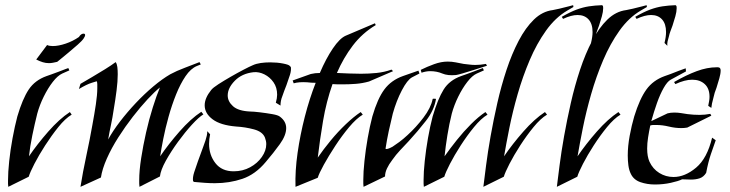

<svg xmlns="http://www.w3.org/2000/svg" viewBox="-20 -712 2821 742"><path d="M169 -468Q157 -468 145.5 -471.5Q134 -475 120 -482L162 -538Q170 -534 184 -534Q206 -534 234 -543.5Q262 -553 285 -569Q293 -582 303 -582Q309 -582 309 -576Q309 -572 303 -563Q297 -554 280.5 -539.5Q264 -525 245.5 -509.5Q227 -494 214 -483.5Q201 -473 201 -473Q192 -471 184.5 -469.5Q177 -468 169 -468ZM12 10Q11 5 11 -1.5Q11 -8 11 -15Q11 -46 15.5 -89Q20 -132 28.5 -178Q37 -224 47 -262Q67 -330 91 -366Q115 -402 160 -418Q165 -420 178.5 -424.5Q192 -429 207 -435Q222 -441 233 -445Q244 -449 244 -449L248 -440L221 -428Q203 -420 184 -395.5Q165 -371 149 -338.5Q133 -306 124 -273Q114 -233 105 -189.5Q96 -146 92 -108Q124 -155 166.5 -203.5Q209 -252 250 -279L257 -269Q232 -254 205.5 -221Q179 -188 154.5 -150Q130 -112 113 -79Q96 -46 91 -29Z M291 10Q300 -47 313.5 -109.5Q327 -172 337 -229Q345 -272 350.5 -309Q356 -346 356 -371Q356 -379 356 -386Q356 -393 354 -398Q354 -398 334.5 -392Q315 -386 285 -368L291 -388Q310 -399 335.5 -414Q361 -429 386 -444.5Q411 -460 427 -472Q432 -465 433.5 -453Q435 -441 435 -425Q435 -398 430.5 -362.5Q426 -327 419 -286Q415 -258 409 -230Q403 -202 398 -173Q416 -206 444 -242.5Q472 -279 505 -314Q538 -349 572.5 -378Q607 -407 638 -425Q662 -438 694 -450Q726 -462 751 -472L756 -463L741 -457Q717 -447 697 -417.5Q677 -388 660.5 -347Q644 -306 631.5 -261Q619 -216 611 -175.5Q603 -135 599 -108Q631 -155 674 -204Q717 -253 758 -280L766 -270Q748 -259 721.5 -230Q695 -201 668 -164Q641 -127 621 -91Q601 -55 598 -30L519 10Q518 4 518 -2.5Q518 -9 518 -16Q518 -52 525.5 -100.5Q533 -149 544.5 -200Q556 -251 570.5 -297Q585 -343 598 -374Q578 -358 550.5 -328.5Q523 -299 493.5 -261Q464 -223 437.5 -181.5Q411 -140 393 -99.5Q375 -59 370 -26Z M810 -4Q791 -4 770.5 -5.5Q750 -7 729 -9L726 -13Q724 -26 730.5 -46.5Q737 -67 745 -89Q748 -97 754 -113.5Q760 -130 766 -146.5Q772 -163 774 -169Q777 -179 779 -187Q781 -195 781 -205L792 -193Q790 -184 789 -174.5Q788 -165 788 -156Q788 -113 812.5 -81.5Q837 -50 883 -50Q918 -50 946.5 -65.5Q975 -81 992 -105.5Q1009 -130 1009 -155Q1009 -167 1004 -180Q995 -203 961.5 -212Q928 -221 893 -223Q832 -228 801.5 -251Q771 -274 771 -305Q771 -333 796 -364Q803 -373 824 -386.5Q845 -400 871 -415Q897 -430 921 -442.5Q945 -455 957 -460Q970 -466 987.5 -468.5Q1005 -471 1024 -471Q1051 -471 1074 -466.5Q1097 -462 1100 -457L1104 -453Q1106 -440 1100.5 -422.5Q1095 -405 1087 -383Q1083 -372 1078.5 -361Q1074 -350 1071 -340Q1064 -323 1064 -304L1046 -315Q1051 -333 1051 -346Q1051 -374 1037 -394Q1023 -414 1002 -424.5Q981 -435 960 -433Q915 -428 887.5 -400Q860 -372 860 -343Q860 -320 880.5 -301.5Q901 -283 947 -281Q959 -281 984 -278Q1009 -275 1032 -271Q1055 -267 1062 -261Q1086 -243 1086 -217Q1086 -189 1061.5 -155Q1037 -121 1007 -86Q967 -38 917 -21Q867 -4 810 -4Z M1122 10Q1120 -51 1130 -121Q1140 -191 1158 -261Q1176 -331 1200 -392Q1191 -392 1183 -392.5Q1175 -393 1167 -394Q1135 -396 1115 -390L1111 -401L1181 -426Q1189 -428 1198 -429Q1207 -430 1216 -430Q1240 -486 1266.5 -525Q1293 -564 1316 -574L1429 -622L1432 -615Q1380 -584 1343.5 -536Q1307 -488 1282 -430Q1305 -429 1328.5 -428Q1352 -427 1375 -427Q1405 -427 1435 -430Q1465 -433 1493 -443L1499 -437L1406 -397Q1381 -390 1355.5 -388Q1330 -386 1305 -386Q1295 -386 1285 -386Q1275 -386 1265 -387Q1241 -319 1228.5 -245Q1216 -171 1208 -103Q1230 -135 1258 -169Q1286 -203 1316.5 -232Q1347 -261 1374 -279L1382 -269Q1357 -254 1329 -220.5Q1301 -187 1275.5 -148Q1250 -109 1231.5 -75.5Q1213 -42 1208 -25Z M1742 -422Q1710 -419 1689 -428Q1668 -437 1642 -437Q1627 -437 1609 -431L1606 -442Q1630 -454 1657.5 -464Q1685 -474 1710 -474Q1726 -474 1741 -471Q1756 -468 1772 -465Q1783 -464 1794 -462.5Q1805 -461 1817 -461Q1826 -461 1836.5 -462Q1847 -463 1858 -465L1862 -458Q1862 -458 1846.5 -453Q1831 -448 1809 -441Q1787 -434 1768 -428.5Q1749 -423 1742 -422ZM1618 10Q1617 5 1617 -2Q1617 -9 1617 -17Q1617 -47 1621.5 -90Q1626 -133 1634 -178.5Q1642 -224 1652 -262Q1672 -330 1694.5 -366Q1717 -402 1762 -418Q1767 -420 1780.5 -424.5Q1794 -429 1809 -435Q1824 -441 1835 -445Q1846 -449 1846 -449L1850 -440L1823 -428Q1805 -420 1786 -395.5Q1767 -371 1751 -338.5Q1735 -306 1726 -273Q1716 -233 1709 -189.5Q1702 -146 1698 -108Q1720 -139 1746 -171.5Q1772 -204 1800.5 -232.5Q1829 -261 1856 -279L1864 -269Q1839 -254 1812 -221Q1785 -188 1760.5 -150Q1736 -112 1719 -79Q1702 -46 1697 -29ZM1385 10Q1384 5 1384 -2Q1384 -9 1384 -17Q1384 -47 1388.5 -90Q1393 -133 1401 -178.5Q1409 -224 1419 -262Q1439 -331 1465.5 -366.5Q1492 -402 1537 -418Q1547 -421 1564 -427.5Q1581 -434 1597 -439L1601 -428L1572 -413Q1554 -403 1533 -363Q1512 -323 1498 -273Q1490 -241 1482.5 -206Q1475 -171 1470 -138Q1470 -136 1473 -136Q1478 -136 1487 -140Q1496 -144 1497 -145Q1508 -152 1523.5 -163.5Q1539 -175 1555 -190Q1588 -220 1616.5 -257.5Q1645 -295 1652 -329Q1652 -331 1658.5 -330.5Q1665 -330 1665 -330Q1658 -286 1626 -245Q1594 -204 1559 -166Q1543 -149 1526.5 -131.5Q1510 -114 1496 -94Q1483 -77 1475.5 -61Q1468 -45 1468 -30Z M1848 10Q1852 -22 1858.5 -73Q1865 -124 1876 -186Q1887 -248 1902 -314Q1917 -380 1937.5 -442Q1958 -504 1984.5 -554.5Q2011 -605 2043.5 -636.5Q2076 -668 2116 -673Q2123 -674 2142 -678.5Q2161 -683 2178 -687.5Q2195 -692 2195 -692L2196 -685L2172 -671Q2126 -644 2090 -593.5Q2054 -543 2027 -479.5Q2000 -416 1980.5 -348Q1961 -280 1948.5 -217.5Q1936 -155 1928 -108Q1960 -155 2002.5 -203.5Q2045 -252 2086 -279L2094 -269Q2069 -254 2042 -221Q2015 -188 1990.5 -150Q1966 -112 1949 -79Q1932 -46 1927 -29ZM2275 -535 2264 -546Q2270 -570 2270 -588Q2270 -620 2254.5 -637Q2239 -654 2212 -654Q2188 -654 2156 -639L2151 -647Q2184 -666 2208.5 -675Q2233 -684 2256 -687.5Q2279 -691 2307 -692L2310 -689Q2311 -687 2311 -680Q2311 -667 2306 -649Q2301 -631 2295 -613Q2291 -602 2287 -591.5Q2283 -581 2281 -571Q2278 -561 2276 -552.5Q2274 -544 2275 -535Z M2132 10Q2136 -22 2142.5 -73Q2149 -124 2160 -186Q2171 -248 2186 -314Q2201 -380 2221.5 -442Q2242 -504 2268.5 -554.5Q2295 -605 2327.5 -636.5Q2360 -668 2400 -673Q2407 -674 2426 -678.5Q2445 -683 2462 -687.5Q2479 -692 2479 -692L2480 -685L2456 -671Q2410 -644 2374 -593.5Q2338 -543 2311 -479.5Q2284 -416 2264.5 -348Q2245 -280 2232.5 -217.5Q2220 -155 2212 -108Q2244 -155 2286.5 -203.5Q2329 -252 2370 -279L2378 -269Q2353 -254 2326 -221Q2299 -188 2274.5 -150Q2250 -112 2233 -79Q2216 -46 2211 -29ZM2559 -535 2548 -546Q2554 -570 2554 -588Q2554 -620 2538.5 -637Q2523 -654 2496 -654Q2472 -654 2440 -639L2435 -647Q2468 -666 2492.5 -675Q2517 -684 2540 -687.5Q2563 -691 2591 -692L2594 -689Q2595 -687 2595 -680Q2595 -667 2590 -649Q2585 -631 2579 -613Q2575 -602 2571 -591.5Q2567 -581 2565 -571Q2562 -561 2560 -552.5Q2558 -544 2559 -535Z M2729 -295 2717 -303Q2719 -313 2720.5 -321.5Q2722 -330 2722 -338Q2722 -370 2703.5 -387Q2685 -404 2655 -404Q2627 -404 2590 -387L2585 -395Q2632 -422 2672.5 -437Q2713 -452 2750 -452H2754Q2765 -452 2765 -440Q2765 -427 2760 -409.5Q2755 -392 2749 -373Q2745 -363 2742 -353.5Q2739 -344 2737 -334Q2730 -309 2729 -295ZM2511 1Q2481 1 2455 -8Q2429 -17 2418 -40Q2411 -54 2408.5 -72.5Q2406 -91 2406 -111Q2406 -147 2413.5 -187.5Q2421 -228 2431 -262Q2452 -330 2478 -366Q2504 -402 2549 -418Q2556 -420 2571.5 -426Q2587 -432 2603.5 -438.5Q2620 -445 2630 -448L2631 -436L2572 -404Q2559 -397 2545 -372.5Q2531 -348 2519 -314Q2507 -280 2497 -244L2560 -274Q2572 -277 2586 -277Q2599 -277 2611.5 -275Q2624 -273 2637 -271Q2660 -268 2684 -268Q2694 -268 2704.5 -269Q2715 -270 2725 -272L2729 -265L2636 -219Q2630 -218 2624.5 -217.5Q2619 -217 2613 -217Q2589 -217 2564.5 -223Q2540 -229 2516 -229Q2510 -229 2504.5 -229Q2499 -229 2493 -227Q2488 -203 2484.5 -180.5Q2481 -158 2481 -138Q2481 -107 2490 -87Q2503 -59 2528 -43.5Q2553 -28 2583 -28Q2627 -28 2670 -64Q2713 -100 2732 -180L2746 -170Q2737 -145 2727 -115.5Q2717 -86 2709 -44Q2699 -28 2684 -23Q2669 -18 2650 -18Q2643 -18 2634 -18.5Q2625 -19 2616 -19Q2602 -12 2572.5 -5.5Q2543 1 2511 1Z"/></svg>

Font: Kings
Style: Regular
Weight: 400
Designer: Robert E. Leuschke
Foundry: Robert E. Leuschke
Version: Version 1.010; ttfautohint (v1.8.3)